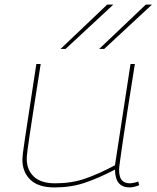

<svg xmlns="http://www.w3.org/2000/svg" viewBox="-20 -810 685 840"><path d="M218 10Q148 10 113 -23.5Q78 -57 78 -112Q78 -120 80 -138.5Q82 -157 88.5 -199Q95 -241 107 -320.5Q119 -400 139 -530H158Q140 -416 128.5 -342Q117 -268 110.5 -224Q104 -180 101 -158Q98 -136 97.5 -127.5Q97 -119 97 -115Q97 -67 128 -37.5Q159 -8 222 -8Q293 -8 352.5 -28.5Q412 -49 483 -87L551 -530H570Q550 -404 537 -321Q524 -238 517 -189Q510 -140 506.5 -115.5Q503 -91 502 -81.5Q501 -72 501 -68Q501 -35 513 -21.5Q525 -8 549 -8Q554 -8 564.5 -10Q575 -12 585 -16L589 0Q578 5 566 7.5Q554 10 548 10Q517 10 500.5 -8Q484 -26 483 -68Q412 -31 351.5 -10.5Q291 10 218 10ZM414 -596 618 -790H645L436 -596ZM245 -596 449 -790H476L267 -596Z"/></svg>

Font: Georama Extended Thin
Style: Italic
Weight: 100
Width: 7
Italic angle: -9°
Designer: Jean-Baptiste Levee
Foundry: Production Type
Version: Version 1.000